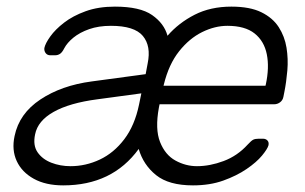

<svg xmlns="http://www.w3.org/2000/svg" viewBox="-20 -550 921 580"><path d="M171 10Q118 10 82 -10Q46 -30 30.5 -63.5Q15 -97 24 -139Q38 -207 102 -249.5Q166 -292 257 -304L420 -326L426 -358Q437 -411 411.5 -441.5Q386 -472 315 -472Q278 -472 249.5 -462Q221 -452 202 -436.5Q183 -421 174 -404Q168 -392 161.5 -387.5Q155 -383 146 -383H132Q123 -383 118 -389.5Q113 -396 114 -405Q117 -419 132 -440Q147 -461 173.5 -481.5Q200 -502 238.5 -516Q277 -530 327 -530Q403 -530 439.5 -504.5Q476 -479 486 -442Q520 -481 568 -505.5Q616 -530 679 -530Q735 -530 769.5 -513Q804 -496 822 -468Q840 -440 845.5 -406Q851 -372 848 -337Q845 -302 839 -272L836 -257Q834 -247 826 -241Q818 -235 808 -235H462L460 -225Q448 -160 463.5 -121Q479 -82 510 -65Q541 -48 575 -48Q614 -48 655.5 -63.5Q697 -79 728 -113Q739 -125 745 -128Q751 -131 762 -131H774Q783 -131 788 -125.5Q793 -120 791 -111Q788 -100 771.5 -80Q755 -60 725 -39.5Q695 -19 654.5 -4.5Q614 10 563 10Q490 10 451.5 -21Q413 -52 399 -100Q359 -45 302 -17.5Q245 10 171 10ZM193 -48Q239 -48 281.5 -68Q324 -88 355.5 -129.5Q387 -171 400 -234L407 -268L274 -250Q190 -239 142 -212Q94 -185 86 -144Q79 -111 93.5 -90Q108 -69 135 -58.5Q162 -48 193 -48ZM474 -291H782L783 -295Q794 -346 786 -386Q778 -426 749 -449Q720 -472 667 -472Q629 -472 590.5 -453Q552 -434 521 -395Q490 -356 475 -295Z"/></svg>

Font: Rubik Light Light
Style: Italic
Weight: 300
Italic angle: -12°
Version: Version 2.104